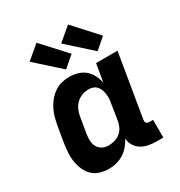

<svg xmlns="http://www.w3.org/2000/svg" viewBox="-183 -900 966 1033"><g transform="rotate(-30 300.0 -383.5)"><path d="M196 8Q167 8 140.5 0Q114 -8 95 -26Q76 -44 65 -69Q54 -94 49.5 -121Q45 -148 47 -176.5Q49 -205 53 -234L70 -334Q74 -357 80.5 -380.5Q87 -404 98 -426Q109 -448 125 -467.5Q141 -487 162 -501.5Q183 -516 207 -522Q231 -528 254 -528Q282 -528 307.5 -520.5Q333 -513 352 -496.5Q371 -480 382.5 -457Q394 -434 399 -409L418 -520H551L486 -129Q485 -123 485.5 -118Q486 -113 489.5 -109Q493 -105 498 -103.5Q503 -102 509 -102H531V8H490Q465 8 441 3.5Q417 -1 397 -13Q377 -25 364.5 -45Q352 -65 351 -90Q339 -68 323 -49Q307 -30 286 -17Q265 -4 242 2Q219 8 196 8ZM254 -102Q272 -102 290.5 -106.5Q309 -111 325 -123Q341 -135 350.5 -152.5Q360 -170 363 -188L379 -288Q382 -303 383 -318Q384 -333 382 -347Q380 -361 375.5 -374Q371 -387 362 -397.5Q353 -408 340 -413Q327 -418 312 -418Q292 -418 272 -411Q252 -404 236.5 -389.5Q221 -375 212 -355.5Q203 -336 200 -316L183 -216Q180 -196 180.5 -175.5Q181 -155 190 -138Q199 -121 216.5 -111.5Q234 -102 254 -102ZM457 -571 308 -705 391 -775 524 -629ZM261 -571 112 -705 195 -775 329 -629Z"/></g></svg>

Font: Iosevka Extrabold Extended
Style: Italic
Weight: 800
Width: 7
Italic angle: -9°
Monospace: yes
Designer: Belleve Invis
Foundry: Belleve Invis
Version: Version 32.5.0; ttfautohint (v1.8.4)